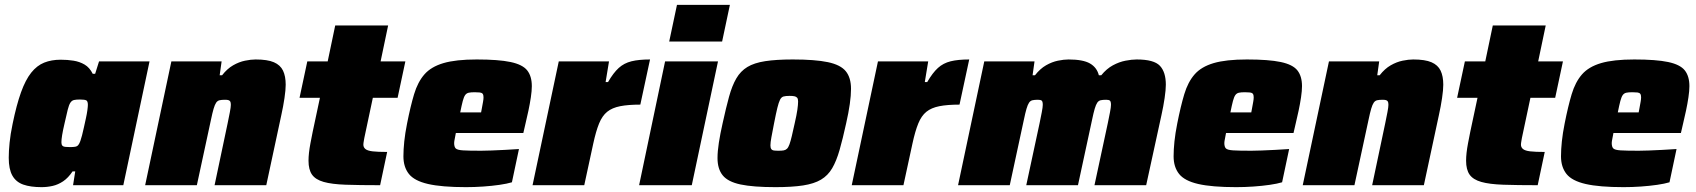

<svg xmlns="http://www.w3.org/2000/svg" viewBox="-20 -763 6989 791"><path d="M151 8Q106 8 76 -2.5Q46 -13 31 -39.5Q16 -66 16 -113Q16 -140 19.5 -175Q23 -210 32 -253Q48 -331 66.5 -382.5Q85 -434 108.5 -463.5Q132 -493 162 -505Q192 -517 230 -517Q258 -517 283 -513Q308 -509 328.5 -497Q349 -485 362 -459H372L388 -510H596L488 0H281L290 -57H279Q261 -30 240 -16Q219 -2 196.5 3Q174 8 151 8ZM268 -157Q282 -157 290 -158.5Q298 -160 302.5 -165.5Q307 -171 311 -182Q314 -190 318 -205.5Q322 -221 326 -239.5Q330 -258 334 -276Q338 -294 340 -309Q342 -324 342 -331Q342 -346 335.5 -349.5Q329 -353 309 -353Q294 -353 285 -351Q276 -349 270 -340Q264 -331 259 -311Q254 -291 246 -255Q239 -225 236 -206.5Q233 -188 233 -177Q233 -168 236.5 -163.5Q240 -159 248 -158Q256 -157 268 -157Z M578 0 686 -510H893L885 -453H895Q916 -480 940.5 -494Q965 -508 989.5 -513Q1014 -518 1033 -518Q1082 -518 1108.5 -506.5Q1135 -495 1146 -472Q1157 -449 1157 -414Q1157 -393 1152 -359Q1147 -325 1139 -289L1077 0H864L918 -256Q923 -280 927 -301Q931 -322 931 -331Q931 -341 928.5 -345Q926 -349 921 -350.5Q916 -352 907 -352Q893 -352 884.5 -350Q876 -348 870.5 -340Q865 -332 860 -315Q855 -298 849 -269L791 0Z M1546 0Q1461 0 1404 -2Q1347 -4 1313.5 -13.5Q1280 -23 1265.5 -43.5Q1251 -64 1251 -101Q1251 -116 1253 -134Q1255 -152 1259 -173Q1263 -194 1268 -219L1298 -360H1214L1246 -510H1330L1361 -658H1579L1548 -510H1650L1618 -360H1516L1481 -195Q1480 -189 1479 -183.5Q1478 -178 1477.5 -174Q1477 -170 1477 -167Q1477 -156 1485.5 -149Q1494 -142 1515 -139.5Q1536 -137 1575 -137Z M1900 8Q1800 8 1743.5 -5Q1687 -18 1664.5 -46.5Q1642 -75 1642 -119Q1642 -147 1645.5 -180.5Q1649 -214 1657 -254Q1671 -325 1686 -375Q1701 -425 1728.5 -456.5Q1756 -488 1807 -503Q1858 -518 1944 -518Q2034 -518 2083.5 -507.5Q2133 -497 2152 -473Q2171 -449 2171 -408Q2171 -389 2167 -362Q2163 -335 2157 -307Q2151 -279 2145 -254L2136 -215H1858Q1857 -208 1854 -194Q1851 -180 1851 -174Q1851 -158 1857.5 -151.5Q1864 -145 1887.5 -143.5Q1911 -142 1962 -142Q1979 -142 2004.5 -143Q2030 -144 2059.5 -145.5Q2089 -147 2118 -149L2089 -12Q2069 -6 2038 -1.5Q2007 3 1971 5.5Q1935 8 1900 8ZM1876 -300H1962L1965 -316Q1968 -333 1970 -343.5Q1972 -354 1972 -362Q1972 -372 1968.5 -376.5Q1965 -381 1957 -382Q1949 -383 1936 -383Q1920 -383 1911 -381Q1902 -379 1896.5 -371.5Q1891 -364 1886.5 -347Q1882 -330 1876 -300Z M2174 0 2282 -510H2489L2475 -425H2485Q2507 -463 2529 -483Q2551 -503 2581.5 -510.5Q2612 -518 2658 -518L2618 -332Q2568 -332 2535 -325.5Q2502 -319 2481.5 -302.5Q2461 -286 2448 -254Q2435 -222 2424 -171L2387 0Z M2737 -592 2769 -743H2987L2955 -592ZM2613 0 2720 -510H2938L2830 0Z M3175 8Q3083 8 3031 -3Q2979 -14 2957.5 -40.5Q2936 -67 2936 -112Q2936 -139 2941.5 -175Q2947 -211 2957 -255Q2971 -319 2983.5 -364.5Q2996 -410 3013.5 -440Q3031 -470 3059 -487Q3087 -504 3132.5 -511Q3178 -518 3246 -518Q3338 -518 3390.5 -507Q3443 -496 3464.5 -469.5Q3486 -443 3486 -397Q3486 -370 3481 -334.5Q3476 -299 3466 -255Q3452 -191 3439 -145.5Q3426 -100 3408.5 -70Q3391 -40 3362.5 -23Q3334 -6 3288.5 1Q3243 8 3175 8ZM3188 -142Q3201 -142 3209 -143.5Q3217 -145 3222.5 -150.5Q3228 -156 3232.5 -168.5Q3237 -181 3242 -202Q3247 -223 3254 -255Q3262 -290 3265 -311Q3268 -332 3268 -345Q3268 -356 3264 -360.5Q3260 -365 3252.5 -366.5Q3245 -368 3233 -368Q3217 -368 3208 -365.5Q3199 -363 3193.5 -352Q3188 -341 3182.5 -318.5Q3177 -296 3169 -255Q3162 -219 3158 -197.5Q3154 -176 3154 -164Q3154 -154 3157.5 -149Q3161 -144 3168.5 -143Q3176 -142 3188 -142Z M3489 0 3597 -510H3804L3790 -425H3800Q3822 -463 3844 -483Q3866 -503 3896.5 -510.5Q3927 -518 3973 -518L3933 -332Q3883 -332 3850 -325.5Q3817 -319 3796.5 -302.5Q3776 -286 3763 -254Q3750 -222 3739 -171L3702 0Z M3927 0 4035 -510H4242L4234 -453H4244Q4265 -480 4289.5 -494Q4314 -508 4338.5 -513Q4363 -518 4382 -518Q4442 -518 4470.5 -501.5Q4499 -485 4507 -453H4517Q4539 -480 4565 -494Q4591 -508 4617 -513Q4643 -518 4663 -518Q4734 -518 4758.5 -492Q4783 -466 4783 -414Q4783 -393 4778 -359Q4773 -325 4765 -289L4702 0H4489L4544 -256Q4549 -280 4553 -301Q4557 -322 4557 -331Q4557 -345 4552.5 -348.5Q4548 -352 4537 -352Q4523 -352 4514.5 -350Q4506 -348 4500.5 -340Q4495 -332 4490 -315Q4485 -298 4479 -269L4421 0H4208L4263 -256Q4268 -280 4272 -301Q4276 -322 4276 -331Q4276 -345 4271.5 -348.5Q4267 -352 4256 -352Q4242 -352 4233.5 -350Q4225 -348 4219.5 -340Q4214 -332 4209 -315Q4204 -298 4198 -269L4140 0Z M5073 8Q4973 8 4916.5 -5Q4860 -18 4837.5 -46.5Q4815 -75 4815 -119Q4815 -147 4818.5 -180.5Q4822 -214 4830 -254Q4844 -325 4859 -375Q4874 -425 4901.5 -456.5Q4929 -488 4980 -503Q5031 -518 5117 -518Q5207 -518 5256.5 -507.5Q5306 -497 5325 -473Q5344 -449 5344 -408Q5344 -389 5340 -362Q5336 -335 5330 -307Q5324 -279 5318 -254L5309 -215H5031Q5030 -208 5027 -194Q5024 -180 5024 -174Q5024 -158 5030.5 -151.5Q5037 -145 5060.5 -143.5Q5084 -142 5135 -142Q5152 -142 5177.5 -143Q5203 -144 5232.5 -145.5Q5262 -147 5291 -149L5262 -12Q5242 -6 5211 -1.5Q5180 3 5144 5.5Q5108 8 5073 8ZM5049 -300H5135L5138 -316Q5141 -333 5143 -343.5Q5145 -354 5145 -362Q5145 -372 5141.5 -376.5Q5138 -381 5130 -382Q5122 -383 5109 -383Q5093 -383 5084 -381Q5075 -379 5069.5 -371.5Q5064 -364 5059.5 -347Q5055 -330 5049 -300Z M5347 0 5455 -510H5662L5654 -453H5664Q5685 -480 5709.5 -494Q5734 -508 5758.5 -513Q5783 -518 5802 -518Q5851 -518 5877.5 -506.5Q5904 -495 5915 -472Q5926 -449 5926 -414Q5926 -393 5921 -359Q5916 -325 5908 -289L5846 0H5633L5687 -256Q5692 -280 5696 -301Q5700 -322 5700 -331Q5700 -341 5697.5 -345Q5695 -349 5690 -350.5Q5685 -352 5676 -352Q5662 -352 5653.5 -350Q5645 -348 5639.5 -340Q5634 -332 5629 -315Q5624 -298 5618 -269L5560 0Z M6315 0Q6230 0 6173 -2Q6116 -4 6082.5 -13.5Q6049 -23 6034.5 -43.5Q6020 -64 6020 -101Q6020 -116 6022 -134Q6024 -152 6028 -173Q6032 -194 6037 -219L6067 -360H5983L6015 -510H6099L6130 -658H6348L6317 -510H6419L6387 -360H6285L6250 -195Q6249 -189 6248 -183.5Q6247 -178 6246.5 -174Q6246 -170 6246 -167Q6246 -156 6254.5 -149Q6263 -142 6284 -139.5Q6305 -137 6344 -137Z M6669 8Q6569 8 6512.5 -5Q6456 -18 6433.5 -46.5Q6411 -75 6411 -119Q6411 -147 6414.5 -180.5Q6418 -214 6426 -254Q6440 -325 6455 -375Q6470 -425 6497.5 -456.5Q6525 -488 6576 -503Q6627 -518 6713 -518Q6803 -518 6852.5 -507.5Q6902 -497 6921 -473Q6940 -449 6940 -408Q6940 -389 6936 -362Q6932 -335 6926 -307Q6920 -279 6914 -254L6905 -215H6627Q6626 -208 6623 -194Q6620 -180 6620 -174Q6620 -158 6626.5 -151.5Q6633 -145 6656.5 -143.5Q6680 -142 6731 -142Q6748 -142 6773.5 -143Q6799 -144 6828.5 -145.5Q6858 -147 6887 -149L6858 -12Q6838 -6 6807 -1.5Q6776 3 6740 5.5Q6704 8 6669 8ZM6645 -300H6731L6734 -316Q6737 -333 6739 -343.5Q6741 -354 6741 -362Q6741 -372 6737.5 -376.5Q6734 -381 6726 -382Q6718 -383 6705 -383Q6689 -383 6680 -381Q6671 -379 6665.5 -371.5Q6660 -364 6655.5 -347Q6651 -330 6645 -300Z"/></svg>

Font: Saira Thin Black
Style: Italic
Weight: 900
Italic angle: -12°
Version: Version 1.101